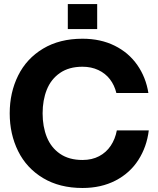

<svg xmlns="http://www.w3.org/2000/svg" viewBox="-20 -925 790 957"><path d="M28.4 -360Q28.4 -463.6 70.4 -548.4Q112.4 -633.2 194.7 -682.6Q277 -732 391.2 -732Q481.4 -732 551.4 -697.3Q621.4 -662.6 664.3 -601.1Q707.2 -539.6 719.6 -461.6H560Q550.4 -500.8 527.8 -530.1Q505.2 -559.4 470.1 -575.9Q435 -592.4 391.2 -592.4Q323.8 -592.4 279 -561.4Q234.2 -530.4 213.3 -478.1Q192.4 -425.8 192.4 -360Q192.4 -294.2 213.3 -241.9Q234.2 -189.6 279 -158.6Q323.8 -127.6 391.2 -127.6Q438.4 -127.6 474 -146.4Q509.6 -165.2 531.9 -198.5Q554.2 -231.8 562.4 -275.2H721.6Q711.6 -193 669.5 -127.5Q627.4 -62 555.8 -25Q484.2 12 391.2 12Q277 12 194.7 -37.4Q112.4 -86.8 70.4 -171.6Q28.4 -256.4 28.4 -360ZM318 -904.8H464.4V-780H318Z"/></svg>

Font: Aspekta Variable
Style: Regular
Weight: 400
Designer: Ivo Dolenc
Version: Version 2.100